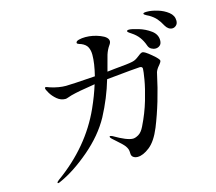

<svg xmlns="http://www.w3.org/2000/svg" viewBox="-112 -936 1225 1090"><g transform="rotate(-15 500.0 -391.0)"><path d="M987 -704Q987 -686 976.5 -676.5Q966 -667 954 -667Q942 -667 932 -674Q922 -681 915 -693Q900 -721 885 -738Q870 -755 845 -770Q839 -773 832 -776.5Q825 -780 820.5 -783.5Q816 -787 816 -790Q816 -796 838 -796Q865 -796 900 -785.5Q935 -775 961 -754.5Q987 -734 987 -704ZM840 -508Q840 -501 831 -490Q822 -479 818 -474Q805 -456 803 -442Q769 -281 715 -147Q685 -74 646 -43.5Q607 -13 575 -13Q560 -13 549.5 -20.5Q539 -28 539 -43Q539 -60 535.5 -69Q532 -78 525 -88Q514 -103 478 -134L459 -151Q450 -160 450 -164Q450 -168 454 -168Q458 -168 467 -164Q542 -120 576 -120Q590 -120 609 -131Q628 -142 643 -173Q677 -242 697 -310.5Q717 -379 725 -427Q733 -475 733 -489Q733 -502 717 -502Q701 -502 521 -484Q491 -381 438 -281Q387 -188 293 -108Q199 -28 115 9Q105 14 101 14Q97 14 97 11Q97 6 109 -3Q305 -144 395 -344Q426 -413 445 -475Q437 -473 434 -473Q347 -460 302 -448Q291 -445 280.5 -441Q270 -437 264 -437Q237 -437 215 -455.5Q193 -474 180 -496Q167 -518 167 -525Q167 -531 173 -531Q176 -531 197 -523Q245 -508 286 -508Q316 -508 458 -518Q476 -590 476 -640Q476 -666 466.5 -685Q457 -704 430 -715Q424 -717 419 -718.5Q414 -720 410.5 -722.5Q407 -725 407 -728Q407 -738 424.5 -742.5Q442 -747 463 -747Q506 -747 549 -730Q592 -713 592 -689Q592 -679 583 -667Q568 -646 559 -618Q557 -613 546 -570Q543 -561 540.5 -549.5Q538 -538 534 -525L578 -530Q660 -537 681 -542Q698 -545 712 -554.5Q726 -564 728 -566Q745 -580 754 -580Q766 -580 803 -549Q840 -518 840 -508ZM869 -620Q869 -600 858 -590.5Q847 -581 832 -581Q820 -581 807.5 -588Q795 -595 790 -610Q780 -639 764 -660.5Q748 -682 722 -699Q718 -702 709.5 -707.5Q701 -713 701 -718Q701 -724 714 -724Q729 -724 767.5 -712.5Q806 -701 837.5 -678Q869 -655 869 -620Z"/></g></svg>

Font: Shippori Mincho Medium
Style: Regular
Weight: 500
Designer: FONTDASU
Foundry: FONTDASU / Google Inc. / but / Adobe
Version: Version 3.110; ttfautohint (v1.8.3)